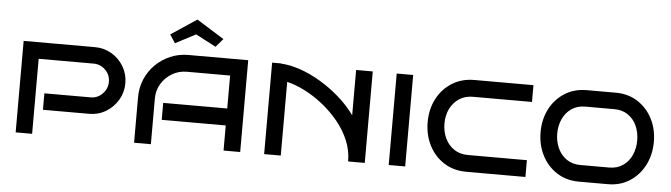

<svg xmlns="http://www.w3.org/2000/svg" viewBox="-48 -959 4019 1150"><g transform="rotate(5 1962.0 -384.0)"><path d="M701 -350Q701 -296 674 -250Q647 -204 601.5 -176.5Q556 -149 501 -149H223V-248H501Q543 -248 572.5 -278.5Q602 -309 602 -350Q602 -392 572.5 -421.5Q543 -451 501 -451H171V0H72V-550H501Q556 -550 601.5 -523Q647 -496 674 -450.5Q701 -405 701 -350Z M1422 0H1322V-151H937V-253H1322V-451H1062Q1013 -451 973 -427Q933 -403 909 -363.5Q885 -324 885 -275V0H784V-275Q784 -332 805.5 -382.5Q827 -433 865.5 -471Q904 -509 954.5 -530.5Q1005 -552 1062 -552H1422ZM1220 -615 1098 -679 976 -615 943 -665 1098 -768 1263 -665Z M2071 0Q2071 -66 2045.5 -126.5Q2020 -187 1977 -239Q1934 -291 1881 -333Q1828 -375 1772.5 -403Q1717 -431 1666 -443V0H1566V-550H1620V-549Q1674 -546 1734.5 -525.5Q1795 -505 1856 -469Q1917 -433 1972.5 -385Q2028 -337 2071 -278V-550H2171V0Z M2414 0H2315V-550H2414Z M3137 0H2782Q2705 0 2647 -37Q2589 -74 2557 -137Q2525 -200 2525 -277Q2525 -354 2557 -416Q2589 -478 2647 -515Q2705 -552 2782 -552H3137V-451H2782Q2734 -451 2699 -427.5Q2664 -404 2645 -365Q2626 -326 2626 -277Q2626 -228 2645 -188Q2664 -148 2699 -124.5Q2734 -101 2782 -101H3137Z M3885 -276Q3885 -200 3853.5 -137.5Q3822 -75 3765 -37.5Q3708 0 3632 0H3458Q3382 0 3324.5 -37.5Q3267 -75 3235.5 -137.5Q3204 -200 3204 -276Q3204 -352 3235.5 -414Q3267 -476 3324.5 -513Q3382 -550 3458 -550H3632Q3708 -550 3765 -513Q3822 -476 3853.5 -414Q3885 -352 3885 -276ZM3785 -276Q3785 -324 3767 -364Q3749 -404 3714.5 -427.5Q3680 -451 3632 -451H3458Q3410 -451 3375.5 -427.5Q3341 -404 3322.5 -364Q3304 -324 3304 -276Q3304 -228 3322.5 -188Q3341 -148 3375.5 -124Q3410 -100 3458 -100H3632Q3680 -100 3714.5 -124Q3749 -148 3767 -188Q3785 -228 3785 -276Z"/></g></svg>

Font: Bruno Ace SC
Style: Regular
Weight: 400
Version: Version 1.100; ttfautohint (v1.8.4.7-5d5b);gftools[0.9.27]